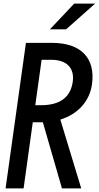

<svg xmlns="http://www.w3.org/2000/svg" viewBox="-20 -1016 548 1066"><path d="M392 -996 257 -853H347L508 -996ZM111 30 162 -337H209C212 -337 215 -337 218 -337L324 30H431L315 -352C412 -382 478 -453 491 -550C510 -692 431 -778 269 -778H124L11 30ZM265 -684C352 -684 394 -637 384 -563C373 -482 320 -432 209 -432H176L211 -684Z"/></svg>

Font: Smiley Sans Oblique
Style: Regular
Weight: 400
Italic angle: -8°
Designer: oooooohmygosh, Nagisa Chen, Janine Sui, Heda Shi, Jian Li
Foundry: atelierAnchor
Version: Version 2.0.1